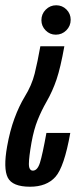

<svg xmlns="http://www.w3.org/2000/svg" viewBox="-41 -703 311 728"><path d="M203 -527.5Q188.5 -446.5 173.5 -402Q158.5 -357.5 135.5 -317.5Q116 -283.5 101.8 -248Q87.5 -212.5 78.5 -163Q68.5 -106 68.5 -81Q68.5 -63 76.5 -58Q79.5 -56 83.5 -56Q101 -56 110.5 -86Q120 -116 135 -199H225.5Q202.5 -69.5 169 -32.2Q135.5 5 73 5Q6 5 -11.5 -29.5Q-29 -64 -14 -148Q-3.5 -207 13.8 -253.8Q31 -300.5 52.5 -336Q79.5 -379.5 90.5 -424Q101.5 -468.5 112 -527.5ZM172 -683Q195 -683 211 -667Q227 -651 227 -628Q227 -604.5 210.5 -588Q194 -571.5 170.5 -571.5Q148 -571.5 132 -587.8Q116 -604 116 -626.5Q116 -650 132.5 -666.5Q149 -683 172 -683Z"/></svg>

Font: Anybody UltraCondensed Medium
Style: Italic
Weight: 500
Width: 1
Italic angle: -10°
Designer: Tyler Finck
Foundry: Etcetera Type Company
Version: Version 1.010; ttfautohint (v1.8.3) -l 8 -r 50 -G 200 -x 14 